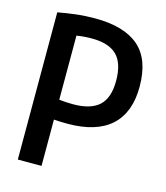

<svg xmlns="http://www.w3.org/2000/svg" viewBox="-112 -834 793 919"><g transform="rotate(15 285.0 -374.0)"><path d="M62.5 0V-729.5Q104.5 -737.5 150.2 -743Q196 -748.5 245.5 -748.5Q390 -748.5 462.8 -685.5Q535.5 -622.5 535.5 -487Q535.5 -359 462.8 -293Q390 -227 247 -227Q211.5 -227 180 -229.5V0ZM249.5 -324Q336 -324 377.8 -362.2Q419.5 -400.5 419.5 -485Q419.5 -572.5 379.5 -612Q339.5 -651.5 255.5 -651.5Q215.5 -651.5 180 -645.5V-328Q197 -326 213.8 -325Q230.5 -324 249.5 -324Z"/></g></svg>

Font: Encode Sans Condensed SemiBold
Style: Regular
Weight: 600
Width: 3
Designer: Multiple Designers
Foundry: Impallari Type
Version: Version 3.000; ttfautohint (v1.8.3) -l 8 -r 50 -G 200 -x 14 